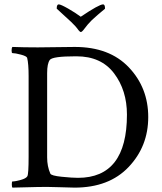

<svg xmlns="http://www.w3.org/2000/svg" viewBox="-20 -858 745 881"><path d="M196.3 -522.5V-135.7Q196.3 -94.7 210.9 -61.5Q214.8 -51.8 263.2 -46.9Q311.5 -42 337.9 -42Q562.5 -42 562.5 -332Q562.5 -443.4 503.4 -521.5Q444.3 -599.6 331.1 -599.6H326.2Q220.7 -599.6 208.5 -583Q196.3 -566.4 196.3 -522.5ZM322.3 2.9Q310.5 2.9 252.4 1Q194.3 -1 155.3 0L37.1 2.9Q34.2 0 34.2 -12.7Q34.2 -25.4 37.1 -25.4Q49.8 -25.4 74.7 -32.2Q99.6 -39.1 105.5 -49.3Q111.3 -59.6 111.3 -139.6V-508.8Q111.3 -566.4 104.5 -592.8Q101.6 -600.6 75.7 -607.4Q49.8 -614.3 37.1 -614.3Q33.2 -614.3 33.2 -626.5Q33.2 -638.7 37.1 -642.6Q87.9 -640.6 153.3 -640.6L323.2 -642.6Q482.4 -642.6 571.3 -548.8Q660.2 -455.1 660.2 -320.8Q660.2 -186.5 570.3 -91.8Q480.5 2.9 322.3 2.9ZM453.1 -837.9Q461.9 -837.9 461.9 -818.4Q461.9 -817.4 447.8 -806.2Q433.6 -794.9 401.4 -765.6Q381.8 -746.1 369.1 -728.5Q356.4 -710.9 350.6 -710.9Q347.7 -710.9 340.8 -718.8Q327.1 -738.3 306.6 -757.3Q286.1 -776.4 265.1 -795.4Q244.1 -814.5 240.2 -818.4Q240.2 -837.9 249.5 -837.9Q258.8 -837.9 293 -818.4Q327.1 -798.8 350.6 -781.2Q434.6 -837.9 453.1 -837.9Z"/></svg>

Font: CrimsonText-Roman
Style: Roman
Weight: 400
Version: Version 0.13